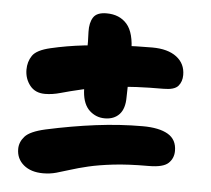

<svg xmlns="http://www.w3.org/2000/svg" viewBox="-47 -659 795 722"><g transform="rotate(5 350.0 -298.0)"><path d="M141 12Q95 12 67.5 -11Q40 -34 40 -71Q40 -97 59 -118.5Q78 -140 136 -153Q232 -174 322.5 -185.5Q413 -197 499 -197Q561 -197 594.5 -177.5Q628 -158 628 -115Q628 -87 608.5 -68.5Q589 -50 534 -50Q456 -50 401 -43.5Q346 -37 308 -28Q270 -19 242 -10Q214 -1 190.5 5.5Q167 12 141 12ZM122 -286Q85 -286 65 -311.5Q45 -337 45 -371Q45 -401 60.5 -424Q76 -447 128 -459Q188 -473 253.5 -480.5Q319 -488 384.5 -491.5Q450 -495 509 -495Q568 -495 601 -470Q634 -445 634 -402Q634 -377 620 -360.5Q606 -344 565 -344Q454 -344 381 -335Q308 -326 260.5 -315Q213 -304 181.5 -295Q150 -286 122 -286ZM354 -214Q321 -214 296.5 -236.5Q272 -259 268 -306Q265 -354 265 -390.5Q265 -427 266 -460.5Q267 -494 265 -533Q264 -567 277 -587.5Q290 -608 327 -608Q376 -608 404 -576Q432 -544 432 -470Q432 -442 431.5 -408Q431 -374 430 -344.5Q429 -315 429 -300Q429 -257 409 -235.5Q389 -214 354 -214Z"/></g></svg>

Font: Shantell Sans ExtraBold
Style: Regular
Weight: 800
Designer: Stephen Nixon, Anya Danilova, Shantell Martin
Foundry: Arrow Type
Version: Version 1.011;[c5ecc13dd]